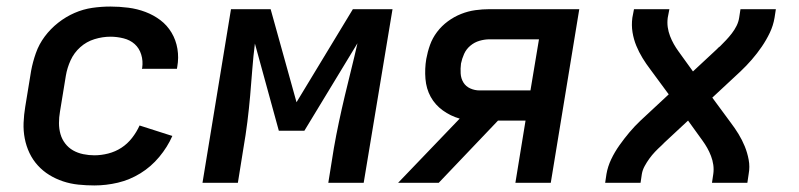

<svg xmlns="http://www.w3.org/2000/svg" viewBox="-20 -558 2440 586"><path d="M268 8Q244 8 219.5 5.5Q195 3 172.5 -4.5Q150 -12 130.5 -24Q111 -36 95.5 -53Q80 -70 70 -91Q60 -112 55.5 -135.5Q51 -159 52 -183.5Q53 -208 57 -232L75 -342Q80 -369 89.5 -396Q99 -423 116.5 -446.5Q134 -470 157.5 -488.5Q181 -507 207.5 -518.5Q234 -530 261.5 -534Q289 -538 317 -538Q344 -538 371.5 -534.5Q399 -531 424 -521.5Q449 -512 469.5 -496.5Q490 -481 503.5 -458.5Q517 -436 521.5 -409Q526 -382 521 -354Q521 -353 520.5 -351.5Q520 -350 520 -348H413Q413 -349 413.5 -349.5Q414 -350 414 -351Q417 -372 411 -391.5Q405 -411 391 -423.5Q377 -436 357 -441Q337 -446 317 -446Q293 -446 268.5 -438.5Q244 -431 225 -414Q206 -397 195.5 -374Q185 -351 181 -327L163 -217Q160 -200 160 -182.5Q160 -165 164.5 -149Q169 -133 179 -120Q189 -107 203 -99Q217 -91 234 -87.5Q251 -84 268 -84Q289 -84 310.5 -89.5Q332 -95 350.5 -107Q369 -119 383 -137Q397 -155 406 -175L506 -143Q491 -109 466 -79Q441 -49 408.5 -29Q376 -9 340 -0.5Q304 8 268 8Z M598 0 685 -530H806L885 -246L1057 -530H1178L1090 0H982L999 -106Q1006 -146 1014.5 -186Q1023 -226 1032.5 -266Q1042 -306 1052 -346Q1062 -386 1071 -426L909 -159H831L758 -425Q753 -386 750 -346Q747 -306 743.5 -266Q740 -226 735 -186Q730 -146 723 -106L706 0Z M1195 0 1383 -196Q1355 -204 1331.5 -221Q1308 -238 1294.5 -262.5Q1281 -287 1278.5 -317.5Q1276 -348 1281 -378Q1285 -400 1292.5 -421Q1300 -442 1314 -460.5Q1328 -479 1347 -493Q1366 -507 1387.5 -515.5Q1409 -524 1431 -527Q1453 -530 1474 -530H1748L1661 0H1553L1584 -190H1500L1319 0ZM1444 -282H1599L1625 -438H1474Q1459 -438 1443.5 -433.5Q1428 -429 1415.5 -418.5Q1403 -408 1396.5 -393.5Q1390 -379 1387 -364Q1385 -349 1386 -333.5Q1387 -318 1394.5 -306Q1402 -294 1415.5 -288Q1429 -282 1444 -282Z M1827 0 1831 -27Q1835 -50 1845.5 -72Q1856 -94 1870.5 -114.5Q1885 -135 1901 -154Q1917 -173 1935 -190L2021 -270L1965 -346Q1952 -363 1941 -381Q1930 -399 1922 -418.5Q1914 -438 1910.5 -459.5Q1907 -481 1910 -504L1915 -530H2023L2018 -504Q2016 -489 2018 -475Q2020 -461 2025 -448Q2030 -435 2036.5 -423.5Q2043 -412 2051 -401L2095 -340L2167 -407Q2168 -408 2169 -409Q2170 -410 2171 -411L2172 -412Q2172 -412 2172 -412Q2172 -412 2172 -412Q2173 -413 2174 -414Q2175 -415 2177 -416Q2177 -416 2177 -416Q2177 -416 2177 -416Q2177 -416 2177 -416Q2177 -416 2177 -416Q2187 -426 2196 -435.5Q2205 -445 2213.5 -456Q2222 -467 2228 -479Q2234 -491 2236 -504L2240 -530H2348L2344 -504Q2340 -480 2329.5 -458Q2319 -436 2305 -415.5Q2291 -395 2274.5 -376Q2258 -357 2240 -340L2154 -260L2210 -184Q2223 -167 2234 -149Q2245 -131 2253 -111.5Q2261 -92 2265 -70.5Q2269 -49 2265 -27L2261 0H2153L2157 -27Q2159 -41 2157 -55Q2155 -69 2150 -82Q2145 -95 2138.5 -106.5Q2132 -118 2124 -129L2080 -190L2008 -123Q2007 -122 2006 -121Q2005 -120 2004 -119V-118Q2004 -118 2003.5 -118Q2003 -118 2003 -118Q2002 -117 2001 -116Q2000 -115 1999 -114Q1999 -114 1999 -114Q1999 -114 1999 -114Q1999 -114 1999 -114Q1999 -114 1999 -114Q1988 -104 1979 -94.5Q1970 -85 1962 -74Q1954 -63 1947.5 -51Q1941 -39 1939 -27L1935 0Z"/></svg>

Font: Iosevka Curly SmBdEx
Style: Italic
Weight: 600
Width: 7
Italic angle: -9°
Monospace: yes
Designer: Belleve Invis
Foundry: Belleve Invis
Version: Version 11.1.0; ttfautohint (v1.8.3)